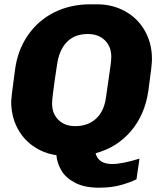

<svg xmlns="http://www.w3.org/2000/svg" viewBox="-20 -715 753 892"><path d="M44 -347 50 -392Q62 -482 109.5 -551Q157 -620 232 -657.5Q307 -695 399 -695H431Q503 -695 561.5 -662.5Q620 -630 653 -572Q686 -514 686 -440Q686 -411 669 -292Q653 -182 588.5 -106Q524 -30 424 -3Q437 47 501 47Q547 47 628 22L614 118Q589 131 544 144Q499 157 440 157Q373 157 329.5 134.5Q286 112 265.5 77.5Q245 43 242 6Q181 -3 133 -37Q85 -71 58.5 -124.5Q32 -178 32 -244Q32 -259 44 -347ZM329 -129Q388 -129 425.5 -163Q463 -197 472 -260L484 -343Q490 -383 493.5 -410Q497 -437 497 -451Q497 -499 467 -528Q437 -557 388 -557Q326 -557 290 -519Q254 -481 245 -414L235 -348Q222 -256 222 -235Q222 -187 251.5 -158Q281 -129 329 -129Z"/></svg>

Font: Chivo ExtraBold Italic
Style: Regular
Weight: 800
Italic angle: -8.05°
Designer: Hector Gatti
Foundry: Omnibus-Type
Version: Version 1.007